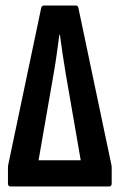

<svg xmlns="http://www.w3.org/2000/svg" viewBox="-20 -675 433 695"><path d="M17.8 0Q8.8 0 8.8 -10.9V-67.7Q8.8 -70.8 9 -73.9Q9.2 -77 10.2 -80.4L129.1 -646.4Q130.9 -655 140.1 -655H254.1Q262.1 -655 263.8 -646.4L382.3 -82.6Q383.3 -79.2 383.8 -75.5Q384.3 -71.8 384.3 -68.4V-10.9Q384.3 0 374.8 0ZM119.6 -94.9H272.2L217.4 -411.3Q211.5 -446 206.5 -480.3Q201.5 -514.6 196.9 -549.2H194.9Q190.3 -514.6 185.5 -480.3Q180.8 -446 174.6 -410.7Z"/></svg>

Font: Sofia Sans Extra Condensed
Style: Regular
Weight: 400
Designer: Botio Nikoltchev, Ani Petrova
Foundry: lettersoup
Version: Version 4.101